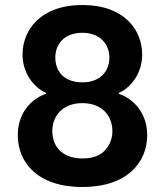

<svg xmlns="http://www.w3.org/2000/svg" viewBox="-20 -732 648 767"><path d="M309 15C490 15 568 -85 568 -192C568 -298 492 -346 455 -357V-361C488 -374 548 -426 548 -514C548 -610 479 -712 309 -712C142 -712 70 -612 70 -514C70 -427 130 -374 164 -361V-357C126 -346 51 -298 51 -192C51 -85 128 15 309 15ZM309 -403C236 -403 201 -447 201 -502C201 -555 236 -601 309 -601C381 -601 417 -554 417 -502C417 -449 382 -403 309 -403ZM309 -99C228 -99 189 -148 189 -208C189 -268 229 -320 309 -320C389 -320 429 -268 429 -208C429 -179 419 -154 400 -132C380 -110 350 -99 309 -99Z"/></svg>

Font: Be Vietnam
Style: Bold
Weight: 700
Designer: Gabriel Lam
Foundry: TypeRant
Version: Version 4.000